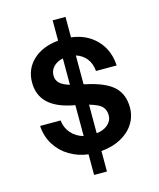

<svg xmlns="http://www.w3.org/2000/svg" viewBox="-139 -959 967 1168"><g transform="rotate(-15 344.5 -375.0)"><path d="M387 -17V112H306V-18Q242 -26 189 -57.5Q136 -89 103 -141.5Q70 -194 66 -261H195Q200 -214 229.5 -180Q259 -146 306 -133V-328L289 -331Q87 -371 87 -528Q87 -613 146 -668.5Q205 -724 306 -734V-862H387V-733Q485 -721 545.5 -657Q606 -593 611 -496H481Q477 -543 452.5 -574.5Q428 -606 387 -619V-438L396 -435Q517 -410 570 -361.5Q623 -313 623 -228Q623 -172 593.5 -126Q564 -80 510.5 -51.5Q457 -23 387 -17ZM306 -456V-622Q268 -614 246 -591Q224 -568 224 -536Q224 -507 243 -488Q262 -469 306 -456ZM486 -216Q486 -249 466.5 -270.5Q447 -292 387 -309V-129Q432 -134 459 -158Q486 -182 486 -216Z"/></g></svg>

Font: 카카오 큰글씨 ExtraBold
Style: Regular
Weight: 800
Designer: Park Young-rak; Lee Sang-min; Kim Jung-jin; Min Bon; Park Min-gyu;
Foundry: Kakao Corporation
Version: Version 2.003